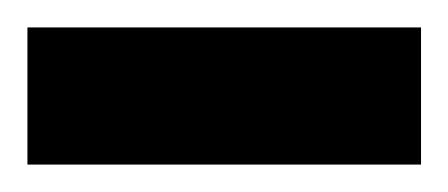

<svg xmlns="http://www.w3.org/2000/svg" viewBox="-25 -717 327 140"><path d="M-5 -597V-697H282V-597Z"/></svg>

Font: Titillium Web SemiBold
Style: Regular
Weight: 600
Designer: Mohamed Gaber, Accademia di Belle Arti di Urbino
Foundry: Kief Type Foundry, Accademia di Belle Arti di Urbino
Version: Version 3.000; ttfautohint (v1.8.4)